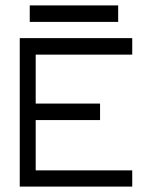

<svg xmlns="http://www.w3.org/2000/svg" viewBox="-20 -739 580 710"><path d="M90 -719H417V-658H90ZM53 -598H469V-537H112V-356H350V-295H112V-109H469V-49H53Z"/></svg>

Font: IBM 3270
Style: Regular
Weight: 400
Monospace: yes
Version: Version 2.3.1